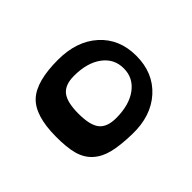

<svg xmlns="http://www.w3.org/2000/svg" viewBox="-173 -1159 1481 1481"><g transform="rotate(45 567.5 -418.0)"><path d="M568 22Q342 21 252 -75.5Q162 -172 162 -408Q162 -612 273 -735Q384 -858 568 -858Q754 -858 866 -734Q978 -610 973 -407Q970 -279 950 -199.5Q930 -120 882.5 -68.5Q835 -17 760.5 3Q686 23 568 22ZM798 -408Q798 -551 735 -636Q672 -721 568 -721Q463 -721 400 -636Q337 -551 337 -408Q337 -310 390 -268Q443 -226 568 -226Q693 -226 745.5 -267.5Q798 -309 798 -408Z"/></g></svg>

Font: OpenDyslexic
Style: Bold
Weight: 800
Designer: Abbie Gonzalez
Version: Version 0.920;hotconv 1.0.109;makeotfexe 2.5.65596